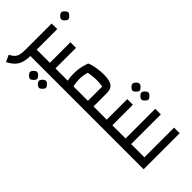

<svg xmlns="http://www.w3.org/2000/svg" viewBox="-38 -1411 2373 2373"><g transform="rotate(45 1149.0 -224.0)"><path d="M224 -111H337V0H224ZM65 265 25 178Q65 159 87 136.5Q109 114 118 80Q127 46 127 -6V-470H225V-6Q225 64 209 115Q193 166 157.5 202Q122 238 65 265ZM175 -589Q164 -589 149 -599.5Q134 -610 123.5 -625Q113 -640 113 -651Q113 -663 123.5 -677.5Q134 -692 148.5 -702.5Q163 -713 175 -713Q187 -713 201 -702.5Q215 -692 226 -677.5Q237 -663 237 -651Q237 -640 226 -625.5Q215 -611 200.5 -600Q186 -589 175 -589Z M553 -111H666V0H297V-111H455V-470H553ZM423 204Q412 204 397 193.5Q382 183 371.5 168Q361 153 361 142Q361 130 371.5 115.5Q382 101 396.5 90.5Q411 80 423 80Q435 80 449 90.5Q463 101 474 115.5Q485 130 485 142Q485 153 474 167.5Q463 182 448.5 193Q434 204 423 204ZM578 204Q567 204 552 193.5Q537 183 526.5 168Q516 153 516 142Q516 130 526.5 115.5Q537 101 551.5 90.5Q566 80 578 80Q590 80 604 90.5Q618 101 629 115.5Q640 130 640 142Q640 153 629 167.5Q618 182 603.5 193Q589 204 578 204Z M1218 -111H1331V0H1218ZM1028 -481Q1097 -481 1139 -467Q1181 -453 1199.5 -422.5Q1218 -392 1218 -341V0H626V-111H1120V-361Q1098 -366 1074 -368Q1050 -370 1018 -370Q976 -370 928 -364Q880 -358 835 -346L796 -440Q828 -454 867 -463Q906 -472 947.5 -476.5Q989 -481 1028 -481ZM803 -37Q775 -70 765.5 -122Q756 -174 756 -234Q756 -289 767 -339.5Q778 -390 796 -440L892 -414Q875 -364 864.5 -321Q854 -278 854 -234Q854 -197 857.5 -165Q861 -133 869.5 -106Q878 -79 894 -56Z M1547 -111H1660V0H1291V-111H1449V-470H1547ZM1421 -589Q1410 -589 1395 -599.5Q1380 -610 1369.5 -625Q1359 -640 1359 -651Q1359 -663 1369.5 -677.5Q1380 -692 1394.5 -702.5Q1409 -713 1421 -713Q1433 -713 1447 -702.5Q1461 -692 1472 -677.5Q1483 -663 1483 -651Q1483 -640 1472 -625.5Q1461 -611 1446.5 -600Q1432 -589 1421 -589ZM1576 -589Q1565 -589 1550 -599.5Q1535 -610 1524.5 -625Q1514 -640 1514 -651Q1514 -663 1524.5 -677.5Q1535 -692 1549.5 -702.5Q1564 -713 1576 -713Q1588 -713 1602 -702.5Q1616 -692 1627 -677.5Q1638 -663 1638 -651Q1638 -640 1627 -625.5Q1616 -611 1601.5 -600Q1587 -589 1576 -589Z M1876 -111H1989V0H1620V-111H1778V-630H1876Z M2205 0H1949V-111H2107V-630H2205Z"/></g></svg>

Font: Changa Medium
Style: Regular
Weight: 500
Designer: Eduardo Rodriguez Tunni
Foundry: Eduardo Rodriguez Tunni
Version: Version 3.003